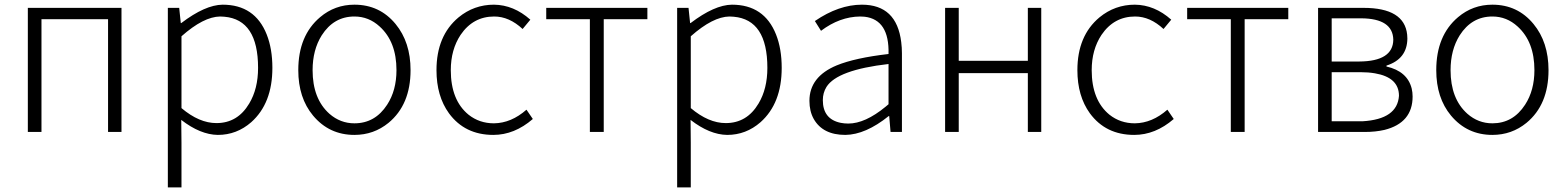

<svg xmlns="http://www.w3.org/2000/svg" viewBox="-20 -567 6729 825"><path d="M99.6 0V-533.2H502V0H444.3V-484.4H158.2V0Z M701.2 238.3V-533.2H750L756.8 -467.8H758.8Q861.3 -545.9 936.5 -546.9Q1075.2 -546.9 1126 -418.9Q1150.4 -357.4 1150.4 -275.4Q1150.4 -123 1059.6 -42Q997.1 12.7 916 12.7Q840.8 11.7 758.8 -51.8L759.8 45.9V238.3ZM910.2 -38.1Q1001 -38.1 1050.8 -122.1Q1088.9 -185.5 1088.9 -275.4Q1088.9 -482.4 944.3 -495.1Q934.6 -496.1 925.8 -496.1Q854.5 -495.1 759.8 -411.1V-102.5Q835.9 -38.1 910.2 -38.1Z M1502.9 12.7Q1394.5 12.7 1325.2 -70.3Q1261.7 -146.5 1261.7 -265.6Q1261.7 -414.1 1355.5 -493.2Q1418.9 -546.9 1502.9 -546.9Q1611.3 -546.9 1679.7 -463.9Q1744.1 -385.7 1744.1 -265.6Q1744.1 -117.2 1649.4 -39.1Q1585.9 12.7 1502.9 12.7ZM1502.9 -37.1Q1591.8 -37.1 1643.6 -117.2Q1683.6 -178.7 1683.6 -265.6Q1683.6 -387.7 1611.3 -453.1Q1564.5 -496.1 1502.9 -496.1Q1414.1 -496.1 1362.3 -415Q1323.2 -352.5 1323.2 -265.6Q1323.2 -142.6 1395.5 -78.1Q1442.4 -37.1 1502.9 -37.1Z M2099.6 12.7Q1977.5 12.7 1909.2 -80.1Q1855.5 -154.3 1855.5 -265.6Q1855.5 -413.1 1950.2 -492.2Q2016.6 -546.9 2102.5 -546.9Q2187.5 -545.9 2258.8 -482.4L2225.6 -442.4Q2168 -496.1 2103.5 -496.1Q2012.7 -496.1 1959 -417Q1917 -353.5 1917 -265.6Q1917 -136.7 1993.2 -74.2Q2040 -37.1 2102.5 -37.1Q2176.8 -38.1 2242.2 -95.7L2269.5 -55.7Q2190.4 12.7 2099.6 12.7Z M2514.6 0V-484.4H2327.1V-533.2H2761.7V-484.4H2574.2V0Z M2889.6 238.3V-533.2H2938.5L2945.3 -467.8H2947.3Q3049.8 -545.9 3125 -546.9Q3263.7 -546.9 3314.5 -418.9Q3338.9 -357.4 3338.9 -275.4Q3338.9 -123 3248 -42Q3185.5 12.7 3104.5 12.7Q3029.3 11.7 2947.3 -51.8L2948.2 45.9V238.3ZM3098.6 -38.1Q3189.5 -38.1 3239.3 -122.1Q3277.3 -185.5 3277.3 -275.4Q3277.3 -482.4 3132.8 -495.1Q3123 -496.1 3114.3 -496.1Q3043 -495.1 2948.2 -411.1V-102.5Q3024.4 -38.1 3098.6 -38.1Z M3612.3 12.7Q3515.6 12.7 3476.6 -55.7Q3458 -88.9 3458 -133.8Q3458 -237.3 3575.2 -286.1Q3654.3 -318.4 3797.9 -335Q3801.8 -482.4 3695.3 -495.1Q3685.5 -496.1 3675.8 -496.1Q3587.9 -495.1 3507.8 -434.6L3481.4 -476.6Q3584 -546.9 3683.6 -546.9Q3833 -546.9 3852.5 -385.7Q3855.5 -362.3 3855.5 -337.9V0H3806.6L3800.8 -68.4H3798.8Q3699.2 11.7 3612.3 12.7ZM3625 -36.1Q3697.3 -36.1 3785.2 -108.4Q3792 -114.3 3797.9 -119.1V-292Q3577.1 -266.6 3531.2 -193.4Q3515.6 -168 3515.6 -136.7Q3515.6 -54.7 3592.8 -39.1Q3608.4 -36.1 3625 -36.1Z M4041 0V-533.2H4099.6V-305.7H4396.5V-533.2H4454.1V0H4396.5V-252.9H4099.6V0Z M4853.5 12.7Q4731.4 12.7 4663.1 -80.1Q4609.4 -154.3 4609.4 -265.6Q4609.4 -413.1 4704.1 -492.2Q4770.5 -546.9 4856.4 -546.9Q4941.4 -545.9 5012.7 -482.4L4979.5 -442.4Q4921.9 -496.1 4857.4 -496.1Q4766.6 -496.1 4712.9 -417Q4670.9 -353.5 4670.9 -265.6Q4670.9 -136.7 4747.1 -74.2Q4793.9 -37.1 4856.4 -37.1Q4930.7 -38.1 4996.1 -95.7L5023.4 -55.7Q4944.3 12.7 4853.5 12.7Z M5268.6 0V-484.4H5081.1V-533.2H5515.6V-484.4H5328.1V0Z M5643.6 0V-533.2H5838.9Q6014.6 -533.2 6026.4 -418Q6027.3 -409.2 6027.3 -401.4Q6026.4 -313.5 5937.5 -285.2V-281.2Q6027.3 -260.7 6045.9 -186.5Q6049.8 -169.9 6049.8 -152.3Q6049.8 -39.1 5928.7 -8.8Q5890.6 0 5844.7 0ZM5702.1 -302.7H5820.3Q5965.8 -303.7 5966.8 -396.5Q5964.8 -487.3 5829.1 -488.3H5702.1ZM5702.1 -45.9H5835Q5984.4 -54.7 5991.2 -155.3Q5991.2 -234.4 5887.7 -252Q5859.4 -256.8 5827.1 -256.8H5702.1Z M6392.6 12.7Q6284.2 12.7 6214.8 -70.3Q6151.4 -146.5 6151.4 -265.6Q6151.4 -414.1 6245.1 -493.2Q6308.6 -546.9 6392.6 -546.9Q6501 -546.9 6569.3 -463.9Q6633.8 -385.7 6633.8 -265.6Q6633.8 -117.2 6539.1 -39.1Q6475.6 12.7 6392.6 12.7ZM6392.6 -37.1Q6481.4 -37.1 6533.2 -117.2Q6573.2 -178.7 6573.2 -265.6Q6573.2 -387.7 6501 -453.1Q6454.1 -496.1 6392.6 -496.1Q6303.7 -496.1 6252 -415Q6212.9 -352.5 6212.9 -265.6Q6212.9 -142.6 6285.2 -78.1Q6332 -37.1 6392.6 -37.1Z"/></svg>

Font: Taipei Sans TC Beta Light
Style: Regular
Weight: 300
Designer: JT Foundry
Foundry: JT Foundry
Version: Version 1.000